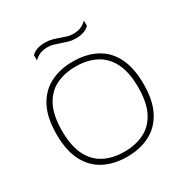

<svg xmlns="http://www.w3.org/2000/svg" viewBox="-176 -914 1027 1065"><g transform="rotate(-30 337.0 -381.5)"><path d="M337 7Q254.5 7 191.8 -24.8Q129 -56.5 93.5 -123.8Q58 -191 58 -297Q58 -403.5 94 -471Q130 -538.5 193 -570.2Q256 -602 337 -602Q419.5 -602 482.5 -570.2Q545.5 -538.5 580.8 -471Q616 -403.5 616 -297Q616 -191 580.2 -123.8Q544.5 -56.5 481.5 -24.8Q418.5 7 337 7ZM337 -25Q409 -25 464 -52.2Q519 -79.5 550 -139.2Q581 -199 581 -296Q581 -394.5 550 -454.8Q519 -515 464 -542.5Q409 -570 337 -570Q265 -570 210.2 -542.8Q155.5 -515.5 124.8 -455.8Q94 -396 94 -299Q94 -200.5 124.8 -140.2Q155.5 -80 210.2 -52.5Q265 -25 337 -25ZM417 -704Q392.5 -704 371 -710.2Q349.5 -716.5 329 -724Q310.5 -730.5 293 -735.8Q275.5 -741 257 -741Q228.5 -741 207.8 -732.5Q187 -724 169 -706V-740Q184 -755 205.5 -762.5Q227 -770 257 -770Q281.5 -770 303.2 -763.8Q325 -757.5 345 -750Q363.5 -743.5 381 -738.2Q398.5 -733 417 -733Q445.5 -733 466.2 -741.5Q487 -750 505 -768V-734Q490 -719 468.5 -711.5Q447 -704 417 -704Z"/></g></svg>

Font: Encode Sans SC Expanded Thin
Style: Regular
Weight: 250
Width: 7
Designer: Multiple Designers
Foundry: Impallari Type
Version: Version 3.002